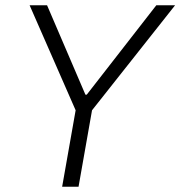

<svg xmlns="http://www.w3.org/2000/svg" viewBox="-20 -706 682 726"><path d="M215 0 266 -289 92 -686H158L303 -348H308L571 -686H642L328 -289L277 0Z"/></svg>

Font: Archivo SemiCondensed ExtraLight
Style: Italic
Weight: 250
Width: 4
Italic angle: -10°
Designer: Hector Gatti
Foundry: Omnibus-Type
Version: Version 2.001